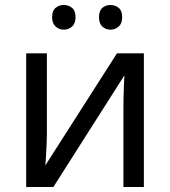

<svg xmlns="http://www.w3.org/2000/svg" viewBox="-20 -750 683 770"><path d="M168 -536V-209Q168 -197 167 -173Q166 -149 164.5 -125Q163 -101 162 -87L449 -536H557V0H475V-316Q475 -332 475.5 -358Q476 -384 477 -409.5Q478 -435 479 -448L194 0H85V-536ZM189 -681Q189 -707 203 -718.5Q217 -730 236 -730Q255 -730 269 -718.5Q283 -707 283 -681Q283 -656 269 -643.5Q255 -631 236 -631Q217 -631 203 -643.5Q189 -656 189 -681ZM377 -681Q377 -707 390.5 -718.5Q404 -730 423 -730Q442 -730 456 -718.5Q470 -707 470 -681Q470 -656 456 -643.5Q442 -631 423 -631Q404 -631 390.5 -643.5Q377 -656 377 -681Z"/></svg>

Font: Noto Sans IKEA
Style: Regular
Weight: 400
Designer: Monotype Design Team
Foundry: Monotype Imaging Inc.
Version: Version 2.001